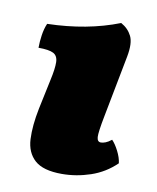

<svg xmlns="http://www.w3.org/2000/svg" viewBox="-62 -517 470 575"><g transform="rotate(10 173.0 -229.0)"><path d="M164 9Q107 9 81.5 -14Q56 -37 54 -77.5Q52 -118 63 -172L82 -262Q90 -298 89.5 -317.5Q89 -337 75.5 -344Q62 -351 30 -351Q30 -369 33 -389.5Q36 -410 43 -426Q164 -429 261 -467Q283 -455 293.5 -434Q304 -413 296 -371L260 -184Q250 -133 251 -118.5Q252 -104 263 -104Q269 -104 277 -107Q285 -110 295 -118Q305 -108 315 -88.5Q325 -69 327 -52Q294 -20 251 -5.5Q208 9 164 9Z"/></g></svg>

Font: Vollkorn Black
Style: Italic
Weight: 900
Italic angle: -11°
Designer: Friedrich Althausen
Foundry: Friedrich Althausen
Version: Version 5.000; ttfautohint (v1.8.3)